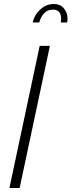

<svg xmlns="http://www.w3.org/2000/svg" viewBox="-20 -938 357 958"><path d="M178 -709H229L78 0H27ZM143 -826Q151 -863 180.5 -890.5Q210 -918 248 -918Q281 -918 299 -896Q317 -874 317 -845Q317 -834 315 -826H283Q284 -831 284.5 -835Q285 -839 285 -844Q285 -890 244 -890Q216 -890 199 -870.5Q182 -851 176 -826Z"/></svg>

Font: Raleway Light
Style: Italic
Weight: 300
Italic angle: -12°
Designer: Matt McInerney, Pablo Impallari, Rodrigo Fuenzalida
Foundry: Matt McInerney, Pablo Impallari, Rodrigo Fuenzalida
Version: Version 4.026